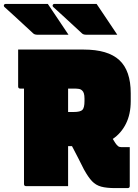

<svg xmlns="http://www.w3.org/2000/svg" viewBox="-88 -954 708 984"><path d="M157 -934Q185 -893 210.5 -854.5Q236 -816 263 -776H104Q89 -776 82 -783Q52 -811 29 -832Q6 -853 -16 -873.5Q-38 -894 -65 -918Q-70 -923 -67.5 -928.5Q-65 -934 -59 -934ZM407 -934Q435 -893 460.5 -854.5Q486 -816 513 -776H354Q339 -776 332 -783Q302 -811 279 -832Q256 -853 234 -873.5Q212 -894 185 -918Q180 -923 182.5 -928.5Q185 -934 191 -934ZM261 0H46Q35 0 35 -11V-500H16Q5 -500 5 -511V-700H341Q465 -700 523.5 -646Q582 -592 582 -476V-436Q582 -369 557.5 -320Q533 -271 490 -242Q497 -231 503 -221Q510 -211 516.5 -205.5Q523 -200 533 -200H577V-1Q577 10 566 10H503Q458 10 430.5 2.5Q403 -5 383.5 -25.5Q364 -46 342 -86Q327 -116 312 -145.5Q297 -175 281 -205H261ZM293 -500H261V-380H289Q324 -380 334.5 -391Q345 -402 345 -436V-449Q345 -480 333 -490Q326 -497 315.5 -498.5Q305 -500 293 -500Z"/></svg>

Font: Recursive Sn Lnr St XBk
Style: Regular
Weight: 1000
Version: Version 1.079;hotconv 1.0.112;makeotfexe 2.5.65598; ttfautoh